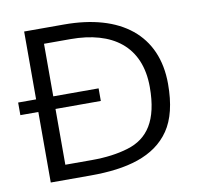

<svg xmlns="http://www.w3.org/2000/svg" viewBox="-67 -634 735 705"><g transform="rotate(-10 300.0 -281.5)"><path d="M216 0C352 0 456 -28 512 -110C540 -151 554 -208 554 -282C554 -465 426 -563 216 -563H67V-310H0V-263H67V0ZM131 -263H300V-310H131V-506H230C385 -506 486 -435 486 -282C486 -157 442 -96 366 -73C327 -61 282 -55 230 -55H131Z"/></g></svg>

Font: OSH Darker Grotesque Medium
Style: Regular
Weight: 500
Designer: Gabriel Lam
Foundry: TypeRant
Version: Version 1.000;Glyphs 3.1.1 (3148)